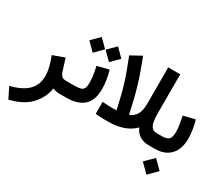

<svg xmlns="http://www.w3.org/2000/svg" viewBox="-188 -1046 1929 1682"><g transform="rotate(30 776.5 -205.0)"><path d="M313.5 -14.6Q297.9 85.4 226.1 161.4Q154.3 237.3 20 267.6L-33.2 159.7Q86.4 130.4 142.3 73.2Q198.2 16.1 198.2 -69.3Q198.2 -112.3 185.8 -163.1Q173.3 -213.9 153.8 -259.8L271 -301.8L307.6 -184.6Q318.8 -150.9 333.7 -138.9Q348.6 -127 376.5 -127H395.5V0H381.8Q360.4 0 343 -4.4Q325.7 -8.8 313.5 -14.6Z M657.7 -403.3Q670.4 -361.8 678 -313Q685.5 -264.2 685.5 -222.7Q685.5 -106.9 625.5 -53.5Q565.4 0 448.7 0H376V-127H448.7Q495.1 -127 519.8 -133.1Q544.4 -139.2 553.7 -159.2Q563 -179.2 563 -221.2Q563 -252.4 556.2 -296.1Q549.3 -339.8 541 -374.5ZM539.6 -537.1 619.1 -616.2 698.7 -536.6 619.1 -457ZM375 -537.1 454.6 -616.2 534.2 -537.1 454.6 -457Z M1092.3 -311.5V-676.8H1213.9V-286.6Q1213.9 -196.8 1232.2 -161.9Q1250.5 -127 1288.6 -127H1306.2V0H1287.1Q1176.3 0 1135.3 -94.7Q1046.9 -1.5 868.2 -1.5Q854 -1.5 831.5 -2Q809.1 -2.4 785.6 -3.4Q762.2 -4.4 745.6 -6.3V-127.9Q770.5 -126 799.6 -124.8Q828.6 -123.5 844.7 -123.5Q863.8 -123.5 888.2 -124.5Q871.1 -201.2 856.9 -258.1Q842.8 -314.9 827.4 -365.2Q812 -415.5 792 -470.2Q772 -524.9 743.2 -596.7L850.6 -655.3Q879.9 -579.6 900.9 -520Q921.9 -460.4 938.2 -405.3Q954.6 -350.1 970 -287.8Q985.4 -225.6 1002.9 -144.5Q1046.4 -162.1 1069.3 -199.5Q1092.3 -236.8 1092.3 -311.5Z M1557.1 -222.7Q1557.1 -118.7 1502.7 -59.3Q1448.2 0 1344.7 0H1286.1V-127H1344.7Q1395 -127 1414.8 -146.7Q1434.6 -166.5 1434.6 -221.2Q1434.6 -252.4 1427.7 -296.1Q1420.9 -339.8 1412.6 -374.5L1529.3 -402.8Q1542 -361.3 1549.6 -312.7Q1557.1 -264.2 1557.1 -222.7ZM1311.5 147.9 1396.5 63.5 1481.4 147.9 1396.5 232.9Z"/></g></svg>

Font: Vazir FD
Style: Bold-FD
Weight: 700
Designer: Saber Rastikerdar
Foundry: Saber Rastikerdar
Version: Version 30.1.0